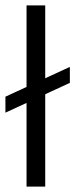

<svg xmlns="http://www.w3.org/2000/svg" viewBox="-48 -689 278 709"><path d="M119 0H50V-309L-28 -273V-332L50 -368V-669H119V-400L210 -442V-383L119 -341Z"/></svg>

Font: Teko Light
Style: Regular
Weight: 300
Designer: Manushi Parikh, Jonny Pinhorn
Foundry: Indian Type Foundry
Version: Version 1.105;PS 1.0;hotconv 1.0.78;makeotf.lib2.5.61930; tt